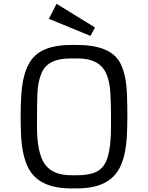

<svg xmlns="http://www.w3.org/2000/svg" viewBox="-20 -997 789 1026"><path d="M360.8 9.8Q187 9.8 131.3 -99.6Q98.6 -163.1 92.8 -269Q90.3 -318.8 90.3 -377.4Q90.3 -436 93.8 -488.5Q97.2 -541 107.2 -583.5Q117.2 -626 135.5 -658.4Q153.8 -690.9 183.6 -712.9Q245.1 -756.8 360.8 -756.8H391.1Q572.3 -756.8 623 -659.2Q654.8 -598.1 658.7 -489.3Q660.6 -436 660.6 -376.7Q660.6 -317.4 657.7 -267.3Q654.8 -217.3 645.5 -174.8Q636.2 -132.3 618.4 -98.1Q600.6 -64 570.3 -40Q507.8 9.8 391.1 9.8ZM390.1 -60.5Q443.8 -60.5 479.2 -72.3Q514.6 -84 535.2 -113.3Q573.2 -167.5 573.2 -321.3V-374Q573.2 -447.8 569.3 -505.4Q565.4 -563 548.3 -602.5Q513.2 -684.6 396 -684.6H355Q235.8 -684.6 202.6 -607.9Q181.6 -559.1 179.7 -492.7Q177.7 -426.3 177.7 -374V-321.3Q177.7 -177.2 220.7 -118.2Q262.2 -60.5 360.8 -60.5ZM241.2 -896.5 282.2 -976.6 487.8 -850.1 463.4 -805.2Z"/></svg>

Font: Armata
Style: Regular
Weight: 400
Designer: Viktoriya Grabowska
Foundry: Viktoriya Grabowska
Version: Version 1.003